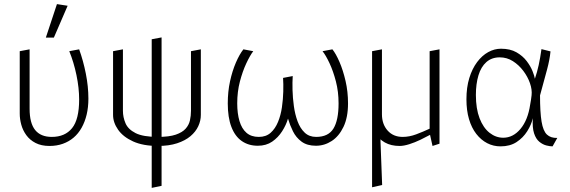

<svg xmlns="http://www.w3.org/2000/svg" viewBox="-20 -699 2771 934"><path d="M221 11Q181 11 153 -3.5Q125 -18 108 -41.5Q91 -65 83.5 -92.5Q76 -120 76 -146V-450L124 -459V-170Q124 -100 151 -66.5Q178 -33 232 -33Q296 -33 330.5 -75.5Q365 -118 365 -215Q365 -271 352 -333.5Q339 -396 317 -450L365 -459Q385 -404 397.5 -341Q410 -278 410 -219Q410 -177 401.5 -141.5Q393 -106 377 -77.5Q361 -49 338 -29.5Q315 -10 285.5 0.5Q256 11 221 11ZM203 -516 257 -679 309 -671 242 -516Z M748 11Q676 11 627.5 -11Q579 -33 554.5 -68Q530 -103 530 -140V-450L578 -459V-160Q578 -129 590.5 -99.5Q603 -70 639.5 -51.5Q676 -33 748 -33Q803 -33 835 -44Q867 -55 883 -73Q899 -91 904 -113.5Q909 -136 909 -160V-450L957 -459V-140Q957 -112 944.5 -85Q932 -58 906.5 -36.5Q881 -15 841.5 -2Q802 11 748 11ZM718 215V-508L766 -517V205Z M1234 10Q1189 10 1156 -13Q1123 -36 1105.5 -82Q1088 -128 1088 -196Q1088 -253 1099 -303.5Q1110 -354 1127.5 -394.5Q1145 -435 1164 -459L1212 -450Q1196 -429 1178 -390.5Q1160 -352 1147 -302.5Q1134 -253 1134 -196Q1134 -147 1145 -110Q1156 -73 1179 -53Q1202 -33 1239 -33Q1274 -33 1296.5 -53Q1319 -73 1332.5 -106Q1346 -139 1351.5 -177.5Q1357 -216 1358 -253.5Q1359 -291 1357 -320L1404 -329Q1402 -300 1403 -261.5Q1404 -223 1409.5 -183Q1415 -143 1427.5 -109Q1440 -75 1462 -54Q1484 -33 1518 -33Q1577 -33 1602 -73.5Q1627 -114 1627 -196Q1627 -253 1614 -303Q1601 -353 1583 -391.5Q1565 -430 1549 -450L1597 -459Q1614 -438 1631.5 -397.5Q1649 -357 1661 -305Q1673 -253 1673 -196Q1673 -128 1651 -82Q1629 -36 1593.5 -13Q1558 10 1517 10Q1474 10 1447 -10Q1420 -30 1405 -60.5Q1390 -91 1381 -122Q1372 -91 1352.5 -60.5Q1333 -30 1304 -10Q1275 10 1234 10Z M1831 -10 1839 201 1790 212V-219H1831ZM2084 11 2072 -43Q2052 -32 2025 -19Q1998 -6 1971 2.5Q1944 11 1924 11Q1882 11 1852 -6Q1822 -23 1806 -52.5Q1790 -82 1790 -119V-450L1838 -459V-143Q1838 -95 1865.5 -64Q1893 -33 1939 -33Q1971 -33 2004.5 -45.5Q2038 -58 2070 -73V-450L2118 -459V0Z M2415 13Q2380 13 2350 -2.5Q2320 -18 2297 -47.5Q2274 -77 2261.5 -119.5Q2249 -162 2249 -216Q2249 -274 2263 -319.5Q2277 -365 2301 -397Q2325 -429 2355 -445.5Q2385 -462 2417 -462Q2462 -462 2492.5 -444.5Q2523 -427 2542 -402Q2561 -377 2570.5 -353Q2580 -329 2582 -316Q2593 -348 2600.5 -382.5Q2608 -417 2614 -460L2658 -449Q2654 -408 2641 -360Q2628 -312 2607 -235Q2607 -153 2614.5 -107.5Q2622 -62 2640.5 -44.5Q2659 -27 2691 -28L2668 13Q2655 13 2637.5 8.5Q2620 4 2603.5 -9.5Q2587 -23 2578 -50.5Q2569 -78 2572 -124Q2565 -93 2545 -61Q2525 -29 2493 -8Q2461 13 2415 13ZM2428 -29Q2476 -29 2512 -72Q2548 -115 2559 -190Q2561 -201 2563 -213Q2565 -225 2566 -236Q2569 -263 2558 -294.5Q2547 -326 2525.5 -354.5Q2504 -383 2475 -401.5Q2446 -420 2411 -420Q2372 -420 2346 -397Q2320 -374 2307.5 -332.5Q2295 -291 2295 -237Q2295 -170 2313 -123.5Q2331 -77 2361.5 -53Q2392 -29 2428 -29Z"/></svg>

Font: Ancizar Sans Thin
Style: Regular
Weight: 100
Designer: Cesar Puertas, Viviana Monsalve, Julian Moncada, Julian Prieto, Jose Castro, Mariel Hernandez, Felipe Aragon, Sara Alarc
Version: Version 8.100